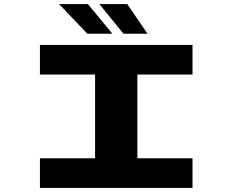

<svg xmlns="http://www.w3.org/2000/svg" viewBox="-20 -920 1140 940"><path d="M175.5 0V-145H445.5V-555H175.5V-700H922.5V-555H652.5V-145H922.5V0ZM584.5 -755 466.5 -900H603L702 -755ZM407.5 -755 269.5 -900H410.5L530 -755Z"/></svg>

Font: Trispace Expanded ExtraBold
Style: Regular
Weight: 800
Width: 7
Designer: Tyler Finck
Foundry: Etcetera Type Company
Version: Version 1.210; ttfautohint (v1.8.3)